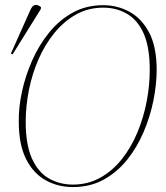

<svg xmlns="http://www.w3.org/2000/svg" viewBox="-20 -746 673 777"><path d="M275 11Q214 11 164 -17Q114 -45 85 -103.5Q56 -162 56 -253Q55 -311 69 -375.5Q83 -440 110.5 -502Q138 -564 179 -614.5Q220 -665 274.5 -695Q329 -725 398 -725Q455 -725 504.5 -698Q554 -671 584 -613.5Q614 -556 614 -463Q614 -405 601 -340Q588 -275 561.5 -212.5Q535 -150 494.5 -99.5Q454 -49 399.5 -19Q345 11 275 11ZM275 1Q336 1 386 -27Q436 -55 473.5 -102.5Q511 -150 536 -210Q561 -270 573.5 -335Q586 -400 586 -463Q586 -554 562 -609Q538 -664 495 -689.5Q452 -715 398 -715Q337 -715 288 -687.5Q239 -660 200.5 -613Q162 -566 136 -506.5Q110 -447 97 -381.5Q84 -316 84 -253Q84 -160 109.5 -104Q135 -48 178.5 -23.5Q222 1 275 1ZM31 -526 24 -529 104 -708Q113 -726 124.5 -726Q136 -726 146 -717L145 -709Z"/></svg>

Font: Noto Serif Display SemiCondensed Thin
Style: Italic
Weight: 100
Width: 4
Italic angle: -12°
Designer: Monotype Design Team
Foundry: Monotype Imaging Inc.
Version: Version 2.009